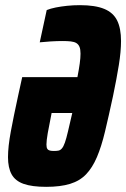

<svg xmlns="http://www.w3.org/2000/svg" viewBox="-20 -716 489 744"><path d="M159 8Q104 8 71.5 -3.5Q39 -15 25 -40.5Q11 -66 11 -107Q11 -148 22 -207Q33 -266 50 -344L66 -417H280Q286 -448 289 -470Q292 -492 292 -508Q292 -525 288 -534.5Q284 -544 276 -549Q268 -554 254.5 -555.5Q241 -557 223 -557Q201 -557 176.5 -555.5Q152 -554 134 -552L161 -677Q176 -683 196 -687Q216 -691 240 -693.5Q264 -696 290 -696Q349 -696 384 -681.5Q419 -667 434 -636.5Q449 -606 449 -557Q449 -517 440.5 -464Q432 -411 418 -344Q401 -265 387 -206.5Q373 -148 355.5 -107Q338 -66 313.5 -40.5Q289 -15 251.5 -3.5Q214 8 159 8ZM189 -131Q200 -131 207 -132.5Q214 -134 220 -141Q226 -148 231.5 -163.5Q237 -179 243.5 -207Q250 -235 260 -278H180Q170 -229 165 -200Q160 -171 160 -156Q160 -144 163.5 -139Q167 -134 173.5 -132.5Q180 -131 189 -131Z"/></svg>

Font: Saira Condensed Black
Style: Italic
Weight: 900
Width: 3
Italic angle: -12°
Designer: Hector Gatti with collaboration of the Omnibus-Type team
Foundry: Omnibus-Type
Version: Version 1.101